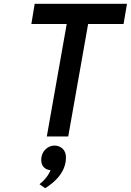

<svg xmlns="http://www.w3.org/2000/svg" viewBox="-20 -720 690 1013"><path d="M227 0 332 -593.5H145.5L163 -700H650L632 -593.5H445L340 0ZM218.5 273 188.5 252Q198.5 244 209.5 233Q220.5 222 230.2 208.2Q240 194.5 246.5 178Q224 176 210.8 161.8Q197.5 147.5 197.5 124Q197.5 90.5 218.8 69.2Q240 48 268 48Q292 48 310 64.2Q328 80.5 328 111.5Q328 139.5 317 167Q306 194.5 282 221.2Q258 248 218.5 273Z"/></svg>

Font: Overpass SemiBold
Style: Italic
Weight: 600
Italic angle: -10°
Designer: Delve Withrington, Dave Bailey, Thomas Jockin
Foundry: Delve Fonts LLC
Version: Version 4.000